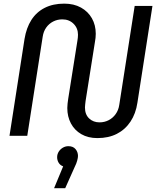

<svg xmlns="http://www.w3.org/2000/svg" viewBox="-20 -732 843 1035"><path d="M505.2 12.4Q454.8 12.4 418.3 -8.8Q381.8 -30 362.3 -66.7Q342.8 -103.4 342.8 -149.6Q342.8 -161 344.3 -174.1Q345.8 -187.2 347.8 -200.2L397.2 -512Q398.6 -519.2 399.5 -528.4Q400.4 -537.6 400.4 -544.8Q400.4 -580.2 376.5 -603.9Q352.6 -627.6 316 -627.6Q289.2 -627.6 266.6 -616Q244 -604.4 229.2 -583.5Q214.4 -562.6 210.2 -534.4L127 0H31.2L112.2 -521.8Q122 -582 149.2 -624.5Q176.4 -667 221.1 -689.7Q265.8 -712.4 326.2 -712.4Q378.4 -712.4 416.5 -691.2Q454.6 -670 475.4 -633.4Q496.2 -596.8 496.2 -549.8Q496.2 -539.2 495 -527.7Q493.8 -516.2 491.8 -506L441.4 -188Q440.4 -178.6 439.2 -169.3Q438 -160 438 -152.6Q438 -114.8 460.4 -93.6Q482.8 -72.4 516.4 -72.4Q543 -72.4 565.6 -84Q588.2 -95.6 603.4 -116.8Q618.6 -138 622.8 -166L706 -700H801.8L720.8 -178.6Q712 -119.4 683.4 -76.4Q654.8 -33.4 609.9 -10.5Q565 12.4 505.2 12.4ZM271.6 282.4 320.4 164.8Q304 158.6 296 145Q288 131.4 288 115.6Q288 99.2 296.5 85.7Q305 72.2 318.8 64.1Q332.6 56 348.6 56Q374 56 387.2 71.8Q400.4 87.6 400.4 108.8Q400.4 117.6 396.1 133.9Q391.8 150.2 383.4 166.4L331.6 282.4Z"/></svg>

Font: MuseoModerno Thin
Style: Italic
Weight: 100
Italic angle: -9°
Designer: Pablo Cosgaya, Héctor Gatti, Marcela Romero, and the Authors of The MuseoModerno Project.
Foundry: Omnibus-Type Team
Version: Version 1.003